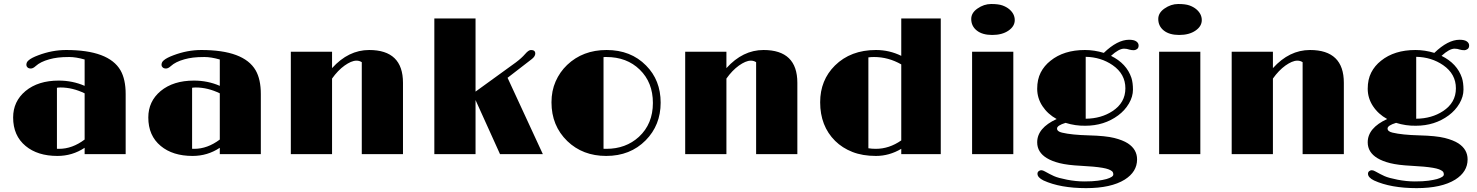

<svg xmlns="http://www.w3.org/2000/svg" viewBox="-20 -785 7523 978"><path d="M411.1 -32.2Q348.6 9.3 272.5 9.3Q171.4 9.3 110.4 -41.5Q46.9 -93.8 46.9 -186.5Q46.9 -268.6 109.9 -321.3Q174.3 -374.5 279.3 -374.5Q349.6 -374.5 411.1 -347.7V-481.9Q366.7 -494.6 332.8 -494.6Q298.8 -494.6 275.4 -491.7Q252 -488.8 231 -482.9Q185.5 -470.2 162.1 -448.7Q148.4 -436 137.2 -436Q126 -436 120.1 -441.7Q114.3 -447.3 114.3 -454.1Q114.3 -460.9 116.7 -466.6Q119.1 -472.2 126 -478Q140.6 -490.7 174.8 -503.4Q245.6 -530.3 316.9 -530.3Q533.7 -530.3 593.8 -426.8Q620.1 -380.9 620.1 -306.2V0H411.1ZM411.1 -309.6Q349.6 -339.4 288.6 -339.4Q278.8 -339.4 270 -337.9V-27.3Q272.5 -26.9 275.4 -26.9Q278.3 -26.9 281.2 -26.9Q348.1 -26.9 411.1 -74.2Z M1099.6 -32.2Q1037.1 9.3 960.9 9.3Q859.9 9.3 798.8 -41.5Q735.4 -93.8 735.4 -186.5Q735.4 -268.6 798.3 -321.3Q862.8 -374.5 967.8 -374.5Q1038.1 -374.5 1099.6 -347.7V-481.9Q1055.2 -494.6 1021.2 -494.6Q987.3 -494.6 963.9 -491.7Q940.4 -488.8 919.4 -482.9Q874 -470.2 850.6 -448.7Q836.9 -436 825.7 -436Q814.5 -436 808.6 -441.7Q802.7 -447.3 802.7 -454.1Q802.7 -460.9 805.2 -466.6Q807.6 -472.2 814.5 -478Q829.1 -490.7 863.3 -503.4Q934.1 -530.3 1005.4 -530.3Q1222.2 -530.3 1282.2 -426.8Q1308.6 -380.9 1308.6 -306.2V0H1099.6ZM1099.6 -309.6Q1038.1 -339.4 977.1 -339.4Q967.3 -339.4 958.5 -337.9V-27.3Q960.9 -26.9 963.9 -26.9Q966.8 -26.9 969.7 -26.9Q1036.6 -26.9 1099.6 -74.2Z M1822.8 -468.3Q1810.5 -476.1 1796.4 -476.1Q1782.2 -476.1 1767.1 -469.5Q1752 -462.9 1735.4 -451.2Q1700.7 -426.3 1671.4 -384.8V0H1461.4V-521.5H1671.4V-438Q1754.9 -530.3 1860.4 -530.3Q2032.7 -530.3 2032.7 -363.3V0H1822.8Z M2192.4 -690.9H2402.3V-318.4L2607.9 -467.3Q2637.2 -489.3 2654.8 -509.8Q2672.4 -530.3 2684.6 -530.3Q2706.5 -530.3 2706.5 -512.2Q2706.5 -498.5 2689.9 -484.9L2565.4 -388.7L2745.1 0H2526.9L2402.3 -275.4V0H2192.4Z M2789.1 -263.7Q2789.1 -322.3 2810.3 -370.4Q2831.5 -418.5 2868.7 -454.1Q2948.7 -530.3 3069.8 -530.3Q3193.4 -530.3 3271 -451.2Q3345.2 -376.5 3345.2 -262.2Q3345.2 -147.5 3269 -70.3Q3190.4 9.3 3067.9 9.3Q2948.2 9.3 2869.6 -66.4Q2789.1 -144.5 2789.1 -263.7ZM3054.2 -27.3Q3058.1 -26.9 3062 -26.9H3068.8Q3167.5 -26.9 3234.4 -87.9Q3305.7 -153.8 3305.7 -260.7Q3305.7 -365.2 3238.8 -430.2Q3172.9 -494.6 3068.4 -494.6H3061Q3057.6 -494.6 3054.2 -494.1Z M3831.5 -468.3Q3819.3 -476.1 3805.2 -476.1Q3791 -476.1 3775.9 -469.5Q3760.7 -462.9 3744.1 -451.2Q3709.5 -426.3 3680.2 -384.8V0H3470.2V-521.5H3680.2V-438Q3763.7 -530.3 3869.1 -530.3Q4041.5 -530.3 4041.5 -363.3V0H3831.5Z M4570.8 -26.9Q4509.8 9.3 4441.7 9.3Q4373.5 9.3 4322 -11Q4270.5 -31.2 4233.9 -67.4Q4157.7 -143.1 4157.7 -264.2Q4157.7 -376.5 4232.9 -451.2Q4313 -530.3 4441.9 -530.3Q4510.3 -530.3 4570.8 -500.5V-690.9H4772V0H4570.8ZM4432.1 -494.6Q4417 -494.6 4403.3 -492.7V-29.8Q4420.9 -26.9 4441.4 -26.9Q4509.3 -26.9 4570.8 -69.8V-457Q4504.9 -494.6 4432.1 -494.6Z M4927.2 -688.5Q4927.2 -719.2 4958.5 -741.2Q4991.7 -764.6 5028.8 -764.6Q5065.9 -764.6 5086.2 -757.3Q5106.4 -750 5120.6 -738.3Q5148.9 -714.4 5148.9 -682.6Q5148.9 -650.9 5116.7 -628.9Q5084.5 -606.9 5034.2 -606.9Q4983.9 -606.9 4955.6 -629.4Q4927.2 -651.9 4927.2 -688.5ZM4931.6 -521.5H5141.6V0H4931.6Z M5407.7 -159.2Q5364.3 -146 5364.3 -130.4Q5364.3 -115.2 5389.6 -109.4Q5439 -97.7 5525.4 -95.5Q5611.8 -93.3 5655.5 -82.3Q5699.2 -71.3 5725.1 -54.7Q5772 -23.9 5772 26.9Q5772 90.3 5709 129.9Q5639.2 173.3 5512.2 173.3Q5380.9 173.3 5295.4 134.3Q5264.6 119.1 5264.6 100.1Q5264.6 91.8 5270.8 86.9Q5276.9 82 5283.7 82Q5292 82 5302.7 88.4Q5327.6 102.5 5348.9 112.1Q5370.1 121.6 5415.5 130.4Q5460.9 139.2 5503.2 139.2Q5545.4 139.2 5572 135.5Q5598.6 131.8 5616.2 127Q5650.9 116.7 5650.9 104Q5650.9 92.3 5644 86.9Q5637.2 81.5 5626.2 77.4Q5615.2 73.2 5595.7 69.8Q5555.7 63 5486.8 59.6Q5418 56.2 5377.9 46.1Q5337.9 36.1 5312.5 20.5Q5263.2 -9.3 5263.2 -60.1Q5263.2 -133.3 5362.3 -178.7Q5316.9 -203.6 5290 -244.4Q5263.2 -285.2 5263.2 -332.8Q5263.2 -380.4 5281 -415.3Q5298.8 -450.2 5331.1 -475.6Q5398.9 -530.3 5506.3 -530.3Q5554.2 -530.3 5602.5 -515.6Q5671.9 -582.5 5731 -582.5Q5755.9 -582.5 5767.8 -574.2Q5779.8 -565.9 5779.8 -553.2Q5779.8 -540.5 5771.5 -534.9Q5763.2 -529.3 5755.9 -529.3Q5742.7 -529.3 5733.4 -532.2Q5719.7 -537.1 5705.6 -537.1Q5679.2 -537.1 5639.2 -500.5Q5718.8 -461.4 5743.2 -388.2Q5751 -363.8 5751 -328.4Q5751 -293 5730.5 -257.8Q5710 -222.7 5675.8 -197.3Q5604.5 -144.5 5508.3 -144.5Q5457.5 -143.6 5407.7 -159.2ZM5510.3 -180.2Q5589.4 -181.2 5646.5 -218.8Q5712.4 -261.7 5712.4 -335Q5712.4 -408.2 5647.5 -453.1Q5587.9 -494.1 5510.3 -495.6Z M5879.9 -688.5Q5879.9 -719.2 5911.1 -741.2Q5944.3 -764.6 5981.4 -764.6Q6018.6 -764.6 6038.8 -757.3Q6059.1 -750 6073.2 -738.3Q6101.6 -714.4 6101.6 -682.6Q6101.6 -650.9 6069.3 -628.9Q6037.1 -606.9 5986.8 -606.9Q5936.5 -606.9 5908.2 -629.4Q5879.9 -651.9 5879.9 -688.5ZM5884.3 -521.5H6094.2V0H5884.3Z M6615.2 -468.3Q6603 -476.1 6588.9 -476.1Q6574.7 -476.1 6559.6 -469.5Q6544.4 -462.9 6527.8 -451.2Q6493.2 -426.3 6463.9 -384.8V0H6253.9V-521.5H6463.9V-438Q6547.4 -530.3 6652.8 -530.3Q6825.2 -530.3 6825.2 -363.3V0H6615.2Z M7091.3 -159.2Q7047.9 -146 7047.9 -130.4Q7047.9 -115.2 7073.2 -109.4Q7122.6 -97.7 7209 -95.5Q7295.4 -93.3 7339.1 -82.3Q7382.8 -71.3 7408.7 -54.7Q7455.6 -23.9 7455.6 26.9Q7455.6 90.3 7392.6 129.9Q7322.8 173.3 7195.8 173.3Q7064.5 173.3 6979 134.3Q6948.2 119.1 6948.2 100.1Q6948.2 91.8 6954.3 86.9Q6960.4 82 6967.3 82Q6975.6 82 6986.3 88.4Q7011.2 102.5 7032.5 112.1Q7053.7 121.6 7099.1 130.4Q7144.5 139.2 7186.8 139.2Q7229 139.2 7255.6 135.5Q7282.2 131.8 7299.8 127Q7334.5 116.7 7334.5 104Q7334.5 92.3 7327.6 86.9Q7320.8 81.5 7309.8 77.4Q7298.8 73.2 7279.3 69.8Q7239.3 63 7170.4 59.6Q7101.6 56.2 7061.5 46.1Q7021.5 36.1 6996.1 20.5Q6946.8 -9.3 6946.8 -60.1Q6946.8 -133.3 7045.9 -178.7Q7000.5 -203.6 6973.6 -244.4Q6946.8 -285.2 6946.8 -332.8Q6946.8 -380.4 6964.6 -415.3Q6982.4 -450.2 7014.6 -475.6Q7082.5 -530.3 7189.9 -530.3Q7237.8 -530.3 7286.1 -515.6Q7355.5 -582.5 7414.6 -582.5Q7439.5 -582.5 7451.4 -574.2Q7463.4 -565.9 7463.4 -553.2Q7463.4 -540.5 7455.1 -534.9Q7446.8 -529.3 7439.5 -529.3Q7426.3 -529.3 7417 -532.2Q7403.3 -537.1 7389.2 -537.1Q7362.8 -537.1 7322.8 -500.5Q7402.3 -461.4 7426.8 -388.2Q7434.6 -363.8 7434.6 -328.4Q7434.6 -293 7414.1 -257.8Q7393.6 -222.7 7359.4 -197.3Q7288.1 -144.5 7191.9 -144.5Q7141.1 -143.6 7091.3 -159.2ZM7193.8 -180.2Q7272.9 -181.2 7330.1 -218.8Q7396 -261.7 7396 -335Q7396 -408.2 7331.1 -453.1Q7271.5 -494.1 7193.8 -495.6Z"/></svg>

Font: Limelight
Style: Regular
Weight: 400
Designer: Nicole Fally
Foundry: Nicole Fally
Version: Version 1.002